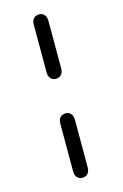

<svg xmlns="http://www.w3.org/2000/svg" viewBox="-122 -810 577 904"><g transform="rotate(-15 166.5 -358.0)"><path d="M199.7 -233.4Q199.7 -233.4 199.7 0Q199.7 11.7 195.3 21Q185.5 40 162.1 40Q159.2 39.6 155.8 39.1Q128.4 31.7 128.4 -1V-233.4Q128.4 -239.3 129.4 -245.1Q135.3 -273.9 166.5 -273.9Q175.3 -273.9 182.6 -269.5Q199.7 -258.3 199.7 -233.4ZM199.7 -715.8V-482.4Q199.7 -470.7 195.3 -461.4Q185.5 -442.4 162.1 -442.4Q159.2 -442.9 155.8 -443.4Q128.4 -450.7 128.4 -483.4V-715.8Q128.4 -721.7 129.4 -727.5Q135.3 -756.3 166.5 -756.3Q175.3 -756.3 182.6 -752Q199.7 -740.7 199.7 -715.8Z"/></g></svg>

Font: Vibur
Style: Medium
Weight: 400
Version: Version 1.004